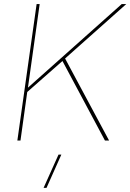

<svg xmlns="http://www.w3.org/2000/svg" viewBox="-20 -680 631 929"><path d="M590.8 -660.2 294.9 -397 507.8 0H487.8L282.2 -384.8L111.8 -234.9L79.1 0H64L157.2 -660.2H171.9L115.2 -255.9L568.8 -660.2ZM190.9 229 263.2 67.9H276.9L205.1 229Z"/></svg>

Font: Human Sans Thin
Style: Italic
Weight: 100
Italic angle: -8°
Designer: Tim Radville
Foundry: Continuum
Version: Version 1.000;FEAKit 1.0